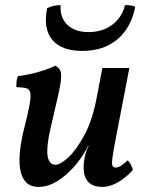

<svg xmlns="http://www.w3.org/2000/svg" viewBox="-20 -725 573 754"><path d="M132 9Q99 9 81.5 -10Q64 -29 59 -62Q54 -95 59 -136.5Q64 -178 75 -221Q90 -280 96 -313Q102 -346 99 -360.5Q96 -375 83 -378.5Q70 -382 44 -383Q44 -393 45 -405Q46 -417 51 -426Q69 -428 97.5 -434Q126 -440 154 -449.5Q182 -459 198 -467Q209 -460 215 -451Q221 -442 220 -420Q219 -398 209 -353Q199 -308 180 -228Q168 -177 166 -143.5Q164 -110 172.5 -94Q181 -78 197 -78Q217 -78 248.5 -107Q280 -136 312 -195.5Q344 -255 361 -348L382 -458H488L440 -209Q427 -143 422.5 -112.5Q418 -82 421.5 -74.5Q425 -67 435 -67Q452 -67 481 -95Q489 -89 494 -78.5Q499 -68 502 -58Q477 -29 444.5 -10Q412 9 382 9Q349 9 331.5 -6Q314 -21 310 -46Q306 -71 312 -104Q314 -116 318 -128Q322 -140 328 -152H326Q313 -125 292.5 -97Q272 -69 246 -45Q220 -21 191 -6Q162 9 132 9ZM303 -525Q221 -525 185 -569Q149 -613 165 -693Q177 -699 191 -702Q205 -705 218 -705Q215 -656 244.5 -627.5Q274 -599 328 -599Q382 -599 420.5 -627.5Q459 -656 471 -705Q484 -705 494.5 -703.5Q505 -702 511 -698Q495 -616 441 -570.5Q387 -525 303 -525Z"/></svg>

Font: Vollkorn Medium
Style: Italic
Weight: 500
Italic angle: -11°
Designer: Friedrich Althausen
Foundry: Friedrich Althausen
Version: Version 5.000